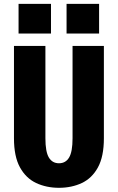

<svg xmlns="http://www.w3.org/2000/svg" viewBox="-20 -930 590 962"><path d="M275.5 11Q212.5 11 161.2 -13Q110 -37 80 -91.5Q50 -146 50 -237V-700H207.5V-237.5Q207.5 -169.5 224.8 -140.8Q242 -112 275.5 -112Q309 -112 326.2 -140.8Q343.5 -169.5 343.5 -237.5V-700H500.5V-237Q500.5 -146 470.8 -91.5Q441 -37 390 -13Q339 11 275.5 11ZM73 -910.5H235.5V-762H73ZM313.5 -910.5H476.5V-762H313.5Z"/></svg>

Font: Trispace SemiCondensed
Style: Bold
Weight: 700
Width: 4
Designer: Tyler Finck
Foundry: Etcetera Type Company
Version: Version 1.210; ttfautohint (v1.8.3)